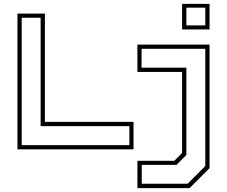

<svg xmlns="http://www.w3.org/2000/svg" viewBox="-20 -770 1170 990"><path d="M70 0V-700H211.5V-141.5H668.5V0ZM92 -21.5H647V-119.5H189.5V-678.5H92ZM919 -618V-750H1060.5V-618ZM941 -639H1038.5V-730.5H941ZM688.5 200V59H879L919 18.5V-399H688.5V-540H1060.5V97L957.5 200ZM711 177.5H947.5L1038.5 86V-518.5H710V-421H941V29L890.5 80H711Z"/></svg>

Font: Tourney Expanded ExtraLight
Style: Regular
Weight: 200
Width: 7
Designer: Tyler Finck
Foundry: Etcetera Type Co
Version: Version 1.010; ttfautohint (v1.8.3)